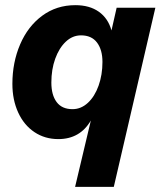

<svg xmlns="http://www.w3.org/2000/svg" viewBox="-20 -530 622 744"><path d="M432 -500H582L421 194H271L332 -63Q290 9 206 9Q154 9 113.5 -18Q73 -45 50.5 -94Q28 -143 28 -205Q28 -288 58 -358Q88 -428 143.5 -469Q199 -510 272 -510Q327 -510 363 -484.5Q399 -459 412 -412ZM377 -290Q377 -337 356 -365Q335 -393 294 -393Q261 -393 235 -368.5Q209 -344 194 -302.5Q179 -261 179 -210Q179 -162 199.5 -134.5Q220 -107 261 -107Q294 -107 320.5 -131.5Q347 -156 362 -198Q377 -240 377 -290Z"/></svg>

Font: CBA Beacon Sans Extra Bold
Style: Italic
Weight: 800
Italic angle: -13°
Designer: Wei Huang
Foundry: Wei Huang
Version: Version 1.002